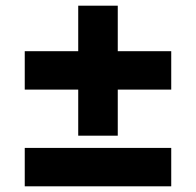

<svg xmlns="http://www.w3.org/2000/svg" viewBox="-20 -655 690 675"><path d="M67 -340V-475H582V-340ZM255 -178V-635H394V-178ZM67 0V-135H582V0Z"/></svg>

Font: Azeret Mono Thin
Style: Bold
Weight: 700
Version: Version 1.002